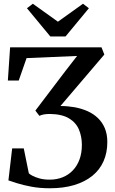

<svg xmlns="http://www.w3.org/2000/svg" viewBox="-20 -996 615 1026"><path d="M246.5 10Q192 10 147.2 1.5Q102.5 -7 71 -17Q39.5 -27 25 -32L45 -203H107L134 -70Q139 -64.5 153.5 -56.8Q168 -49 191.2 -42.5Q214.5 -36 246 -36Q283.5 -36 315 -48.8Q346.5 -61.5 369.5 -85.8Q392.5 -110 405 -144.2Q417.5 -178.5 417.5 -221.5Q417.5 -266 402 -303.2Q386.5 -340.5 349.2 -363.2Q312 -386 247.5 -387Q229.5 -387 215.8 -384.8Q202 -382.5 190.5 -377L169 -405L328 -614.5L392 -697L122 -685.5L80 -565.5H22L34 -743H522.5L537.5 -704.5L303 -429.5Q322.5 -429.5 341.5 -427.8Q360.5 -426 378.5 -423Q416.5 -416 448.2 -401.8Q480 -387.5 503.8 -364.5Q527.5 -341.5 540.5 -310Q553.5 -278.5 553.5 -236.5Q553.5 -180 533.2 -134.2Q513 -88.5 473.5 -56.5Q434 -24.5 377 -7.2Q320 10 246.5 10ZM249 -801 124 -952 155.5 -976 289.5 -880 423.5 -976 455 -952 330 -801Z"/></svg>

Font: Merriweather 72pt SemiBold
Style: Regular
Weight: 600
Version: Version 2.100